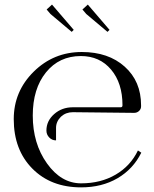

<svg xmlns="http://www.w3.org/2000/svg" viewBox="-20 -810 673 838"><path d="M207 -790 301.8 -679.7 293 -670.9 200.2 -749 183.6 -768.6ZM363.3 -790 458 -679.7 449.2 -670.9 356.4 -749 339.8 -768.6ZM297.9 -320.3Q267.6 -320.3 246.1 -300.8Q224.6 -279.3 224.6 -252V-197.3Q207 -197.3 194.8 -210Q182.6 -222.7 182.6 -240.2Q182.6 -282.2 216.3 -312Q250 -341.8 297.9 -341.8H506.8Q514.6 -341.8 514.6 -350.6Q514.6 -447.3 464.8 -506.3Q415 -565.4 333 -565.4Q238.3 -565.4 180.7 -494.1Q123 -422.9 123 -305.7Q123 -183.6 185.1 -96.7Q247.1 -9.8 334 -9.8Q419.9 -9.8 484.9 -47.9Q549.8 -85.9 582 -153.3L596.7 -143.6Q561.5 -72.3 493.2 -32.2Q424.8 7.8 334 7.8Q202.1 7.8 121.1 -74.2Q40 -156.2 40 -290Q40 -411.1 127 -497.1Q213.9 -583 336.9 -583Q453.1 -583 524.4 -519Q595.7 -455.1 595.7 -350.6V-345.7Q595.7 -334 586.9 -325.7Q578.1 -317.4 565.4 -317.4Z"/></svg>

Font: FoglihtenNo07
Style: Regular
Weight: 500
Designer: gluk (gluksza@wp.pl)
Foundry: gluk (gluksza@wp.pl)
Version: Version 0.871